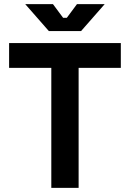

<svg xmlns="http://www.w3.org/2000/svg" viewBox="-20 -908 628 928"><path d="M360 0H228V-580H24V-700H564V-580H360ZM372 -758H216L102 -888H236L285 -822H303L352 -888H486Z"/></svg>

Font: Space Grotesk Variable Light
Style: Regular
Weight: 300
Designer: Florian Karsten
Foundry: Florian Karsten
Version: Version 2.000